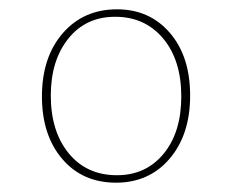

<svg xmlns="http://www.w3.org/2000/svg" viewBox="-20 -769 498 412"><path d="M229 -377Q157 -377 113.5 -428Q70 -479 70 -562Q70 -646 114.5 -697.5Q159 -749 231 -749Q301 -749 344.5 -698.5Q388 -648 388 -564Q388 -480 344 -428.5Q300 -377 229 -377ZM231 -393Q293 -393 331 -439Q369 -485 369 -562Q369 -640 330 -686.5Q291 -733 227 -733Q164 -733 126.5 -686Q89 -639 89 -564Q89 -487 127.5 -440Q166 -393 231 -393Z"/></svg>

Font: Cantarell Thin
Style: Regular
Weight: 100
Designer: Dave Crossland, Nikolaus Waxweiler, Florian Fecher, Jacques Le Bailly, Eben Sorkin, Alexei Vanyashin, Alexios Zavras, Em
Version: Version 0.303